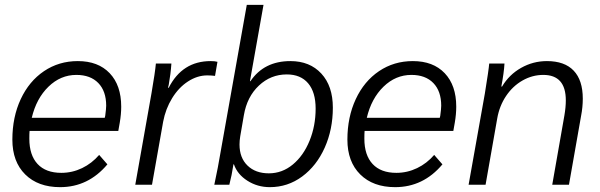

<svg xmlns="http://www.w3.org/2000/svg" viewBox="-20 -762 2477 792"><path d="M480 -322Q480 -291 474 -256L468 -222H102Q101 -212 101 -190Q101 -122 135 -85.5Q169 -49 233 -49Q278 -49 318.5 -68.5Q359 -88 389 -123L423 -84Q344 10 228 10Q137 10 84 -42.5Q31 -95 31 -186Q31 -279 65.5 -353Q100 -427 161.5 -468.5Q223 -510 301 -510Q385 -510 432.5 -460Q480 -410 480 -322ZM418 -326Q418 -386 385.5 -419.5Q353 -453 295 -453Q230 -453 180 -404.5Q130 -356 111 -276H412L414 -284Q418 -314 418 -326Z M605 -378Q620 -465 623 -500H687Q684 -456 676 -412L673 -400H676Q732 -510 849 -510Q867 -510 877 -507L867 -449Q851 -451 835 -451Q794 -451 755.5 -426Q717 -401 690 -357Q663 -313 653 -260L607 0H538Z M945 -84H943Q936 -38 926 0H864Q881 -80 888 -124L998 -742H1067L1011 -427H1013Q1069 -510 1178 -510Q1258 -510 1305.5 -458.5Q1353 -407 1353 -318Q1353 -228 1319.5 -153Q1286 -78 1226.5 -34Q1167 10 1093 10Q1042 10 1000.5 -16.5Q959 -43 945 -84ZM1282 -314Q1282 -382 1251 -418.5Q1220 -455 1163 -455Q1097 -455 1048 -409Q999 -363 986 -287L971 -200Q968 -182 968 -166Q968 -111 1001 -79Q1034 -47 1089 -47Q1144 -47 1188 -83.5Q1232 -120 1257 -181.5Q1282 -243 1282 -314Z M1862 -322Q1862 -291 1856 -256L1850 -222H1484Q1483 -212 1483 -190Q1483 -122 1517 -85.5Q1551 -49 1615 -49Q1660 -49 1700.5 -68.5Q1741 -88 1771 -123L1805 -84Q1726 10 1610 10Q1519 10 1466 -42.5Q1413 -95 1413 -186Q1413 -279 1447.5 -353Q1482 -427 1543.5 -468.5Q1605 -510 1683 -510Q1767 -510 1814.5 -460Q1862 -410 1862 -322ZM1800 -326Q1800 -386 1767.5 -419.5Q1735 -453 1677 -453Q1612 -453 1562 -404.5Q1512 -356 1493 -276H1794L1796 -284Q1800 -314 1800 -326Z M1980 -376Q1996 -474 1998 -500H2061Q2059 -463 2048 -405H2051Q2080 -454 2129.5 -482Q2179 -510 2236 -510Q2309 -510 2346.5 -470.5Q2384 -431 2384 -355Q2384 -320 2377 -284L2327 0H2258L2308 -285Q2314 -320 2314 -348Q2314 -453 2221 -453Q2176 -453 2135.5 -430Q2095 -407 2067.5 -366Q2040 -325 2031 -273L1983 0H1913Z"/></svg>

Font: Sarabun Light
Style: Italic
Weight: 300
Italic angle: -10°
Designer: Suppakit Chalermlarp | Katatrad Co.,Ltd.
Foundry: Cadson Demak Co.,Ltd.
Version: Version 1.000; ttfautohint (v1.6)